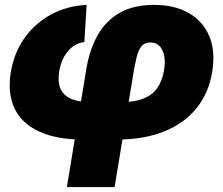

<svg xmlns="http://www.w3.org/2000/svg" viewBox="-20 -554 903 778"><path d="M251 204.1 330.1 -275.9Q343.3 -353.5 375.7 -411.4Q408.2 -469.2 464.4 -501.7Q520.5 -534.2 604.5 -534.2Q688.5 -534.2 746.1 -500.5Q803.7 -466.8 828.6 -406Q853.5 -345.2 839.8 -262.7Q825.7 -176.3 775.9 -115Q726.1 -53.7 644 -21Q562 11.7 451.7 11.7H319.8Q209.5 11.7 138.7 -21Q67.9 -53.7 38.8 -115Q9.8 -176.3 23.9 -261.7Q37.1 -340.8 79.8 -400.6Q122.6 -460.4 187.3 -495.4Q252 -530.3 331.1 -534.2L321.8 -383.3Q298.3 -381.3 277.3 -366.9Q256.3 -352.5 241.2 -326.7Q226.1 -300.8 219.7 -264.6Q213.4 -224.6 224.1 -197Q234.9 -169.4 264.9 -155Q294.9 -140.6 345.2 -140.6H477.1Q527.8 -140.6 562.7 -155Q597.7 -169.4 617.7 -198Q637.7 -226.6 644.5 -268.6Q650.4 -301.3 645.5 -326.9Q640.6 -352.5 626.7 -367.2Q612.8 -381.8 589.8 -381.8Q565.4 -381.8 552.7 -365.7Q540 -349.6 533.7 -322.5Q527.3 -295.4 521.5 -262.7L444.3 204.1Z"/></svg>

Font: Inter 28pt Black
Style: Italic
Weight: 900
Italic angle: -9.3988°
Designer: Rasmus Andersson
Foundry: rsms
Version: Version 4.001;git-66647c0bb